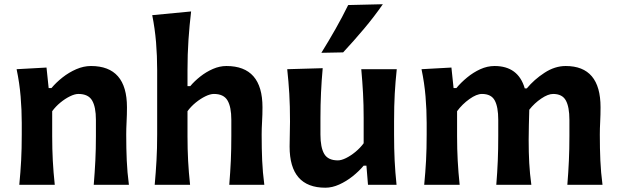

<svg xmlns="http://www.w3.org/2000/svg" viewBox="-20 -875 2929 909"><path d="M71.3 0Q77.1 -59.6 80.1 -115Q83 -170.4 83 -238.3V-293Q83 -355 77.6 -418.7Q72.3 -482.4 58.6 -547.4L200.2 -555.2L210.4 -458H223.6Q245.6 -484.4 275.9 -508.3Q306.2 -532.2 341.1 -547.4Q376 -562.5 410.6 -562.5Q581.1 -562.5 581.1 -367.2Q581.1 -331.5 579.3 -298.6Q577.6 -265.6 577.6 -238.3Q577.6 -170.4 580.1 -115Q582.5 -59.6 590.3 0H423.8Q428.7 -59.6 431.4 -114Q434.1 -168.5 434.1 -231V-307.6Q434.1 -368.7 416 -399.4Q397.9 -430.2 351.1 -430.2Q334 -430.2 311 -418.9Q288.1 -407.7 265.9 -389.4Q243.7 -371.1 227.1 -348.6V-231Q227.1 -168.5 230 -114Q232.9 -59.6 239.3 0Z M712.4 0Q717.8 -59.6 720.9 -115Q724.1 -170.4 724.1 -238.3V-543Q724.1 -610.4 718.8 -674.8Q713.4 -739.3 700.7 -803.2L884.8 -820.8Q877 -755.4 872.3 -686.5Q867.7 -617.7 867.7 -543V-467.3H880.9Q900.4 -490.7 928.2 -512.7Q956.1 -534.7 988 -548.6Q1020 -562.5 1051.8 -562.5Q1222.7 -562.5 1222.7 -367.2Q1222.7 -331.5 1220.7 -298.6Q1218.8 -265.6 1218.8 -238.3Q1218.8 -170.4 1221.2 -115Q1223.6 -59.6 1231.4 0H1065.4Q1070.3 -59.6 1072.8 -114Q1075.2 -168.5 1075.2 -231V-307.6Q1075.2 -368.7 1057.1 -399.4Q1039.1 -430.2 992.7 -430.2Q975.1 -430.2 952.1 -418.9Q929.2 -407.7 906.7 -389.4Q884.3 -371.1 867.7 -348.6V-231Q867.7 -168.5 870.6 -114Q873.5 -59.6 879.9 0Z M1520.5 13.7Q1351.1 13.7 1351.1 -181.2Q1351.1 -216.8 1352.1 -243.9Q1353 -271 1353 -299.3Q1353 -374.5 1349.6 -431.4Q1346.2 -488.3 1339.8 -547.4L1507.8 -552.2Q1502.4 -493.2 1499.8 -436.3Q1497.1 -379.4 1497.1 -316.9V-238.3Q1497.1 -176.8 1515.1 -146.2Q1533.2 -115.7 1579.6 -115.7Q1596.2 -115.7 1618.4 -126.7Q1640.6 -137.7 1663.1 -156.2Q1685.5 -174.8 1701.7 -196.8V-316.9Q1701.7 -379.4 1698.7 -433.8Q1695.8 -488.3 1690.4 -547.4H1858.4Q1852.1 -488.3 1848.9 -431.4Q1845.7 -374.5 1845.7 -299.3V-238.3Q1845.7 -170.4 1848.4 -115Q1851.1 -59.6 1857.4 0H1722.2L1714.8 -90.8H1701.7Q1679.7 -64.5 1649.7 -40.5Q1619.6 -16.6 1586.2 -1.5Q1552.7 13.7 1520.5 13.7ZM1501.5 -625Q1536.6 -681.6 1568.6 -738Q1600.6 -794.4 1628.4 -851.1L1792.5 -855Q1751.5 -795.9 1703.6 -739Q1655.8 -682.1 1604.5 -627Z M2666 0Q2670.9 -59.6 2673.3 -114Q2675.8 -168.5 2675.8 -231V-307.6Q2675.8 -368.7 2658.9 -399.4Q2642.1 -430.2 2598.6 -430.2Q2574.7 -430.2 2542.5 -408.4Q2510.3 -386.7 2485.8 -355.5Q2484.9 -323.7 2483.9 -283.4Q2482.9 -243.2 2482.9 -212.4Q2482.9 -153.3 2485.6 -103.3Q2488.3 -53.2 2495.6 0H2329.6Q2334.5 -59.6 2336.7 -114Q2338.9 -168.5 2338.9 -231V-307.6Q2338.9 -368.7 2322.3 -399.4Q2305.7 -430.2 2261.7 -430.2Q2236.3 -430.2 2202.4 -406Q2168.5 -381.8 2144 -348.6V-231Q2144 -168.5 2147 -114Q2149.9 -59.6 2156.2 0H1988.3Q1994.1 -59.6 1997.1 -115Q2000 -170.4 2000 -238.3V-293Q2000 -355 1994.6 -418.7Q1989.3 -482.4 1975.6 -547.4L2117.2 -555.2L2127.4 -458H2140.6Q2162.6 -484.4 2191.7 -508.3Q2220.7 -532.2 2253.9 -547.4Q2287.1 -562.5 2321.3 -562.5Q2433.6 -562.5 2464.4 -456.5H2474.1Q2508.8 -498.5 2557.9 -530.5Q2606.9 -562.5 2658.2 -562.5Q2823.2 -562.5 2823.2 -367.2Q2823.2 -331.5 2821.5 -298.6Q2819.8 -265.6 2819.8 -238.3Q2819.8 -170.4 2822.3 -115Q2824.7 -59.6 2832.5 0Z"/></svg>

Font: Pinar DS4-SemiBold
Style: Regular
Weight: 600
Designer: Amin Abedi
Version: Version 2.000